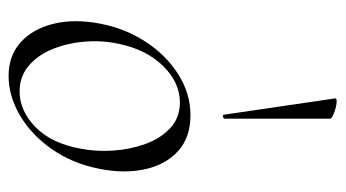

<svg xmlns="http://www.w3.org/2000/svg" viewBox="-194 -576 785 436"><g transform="rotate(90 198.0 -358.5)"><path d="M153 14Q107 14 76.5 -13.5Q46 -41 34.5 -88Q23 -135 34 -193Q45 -251 75.5 -297.5Q106 -344 149.5 -371.5Q193 -399 242 -399Q293 -399 324 -370.5Q355 -342 365 -295Q375 -248 364 -193Q352 -131 319 -84Q286 -37 242 -11.5Q198 14 153 14ZM188 -11Q232 -11 269 -47Q306 -83 318 -149Q325 -184 322.5 -223Q320 -262 307.5 -296.5Q295 -331 271.5 -353Q248 -375 213 -375Q168 -375 130.5 -337Q93 -299 80 -236Q72 -199 75 -160Q78 -121 91.5 -87Q105 -53 129.5 -32Q154 -11 188 -11ZM241 -475 204 -727Q203 -731 210 -731Q217 -731 226.5 -728.5Q236 -726 243 -722.5Q250 -719 250 -716V-476Q250 -474 245.5 -473Q241 -472 241 -475Z"/></g></svg>

Font: Cormorant Light Light
Style: Italic
Weight: 300
Italic angle: -10°
Version: Version 4.000